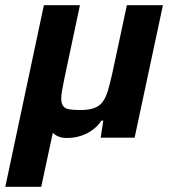

<svg xmlns="http://www.w3.org/2000/svg" viewBox="-48 -530 671 739"><path d="M-27.6 189 120.9 -510H259.7L200.4 -230.8Q194.8 -203 191.3 -183.8Q187.7 -164.6 187.7 -151.1Q187.7 -131.3 195.2 -121.7Q202.8 -112 218.7 -109.3Q234.6 -106.5 261 -106.5Q294.4 -106.5 315.1 -114.2Q335.8 -121.9 347.9 -139.1Q360 -156.2 367.9 -183.1Q375.8 -210 384.5 -248.9L440.3 -510H579.1L470.1 0H339.5L349.6 -65.5H341.9Q330 -46.7 310.6 -31.7Q291.2 -16.8 265.7 -7.9Q240.1 1.1 208.2 1.1Q180.2 1.1 162.3 -12.7Q144.3 -26.4 142.6 -47.1L162.8 -54.2L110.7 189Z"/></svg>

Font: Saira Thin
Style: Italic
Weight: 100
Italic angle: -12°
Designer: Hector Gatti with collaboration of the Omnibus-Type team
Foundry: Omnibus-Type
Version: Version 1.101